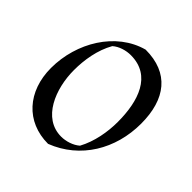

<svg xmlns="http://www.w3.org/2000/svg" viewBox="-181 -807 964 964"><g transform="rotate(45 301.0 -325.5)"><path d="M42 -265C42 -100 144 15 301 15C467 -49 560 -207 560 -387C560 -561 479 -666 313 -666C147 -621 42 -445 42 -265ZM280 -594C427 -594 471 -457 471 -310C471 -240 457 -158 421 -92C395 -69 355 -57 322 -57C190 -57 131 -207 131 -339C131 -411 144 -493 182 -560C208 -583 247 -594 280 -594Z"/></g></svg>

Font: Almendra
Style: Regular
Weight: 400
Designer: Ana Sanfelippo
Foundry: Ana Sanfelippo
Version: Version 1.003